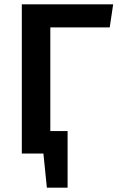

<svg xmlns="http://www.w3.org/2000/svg" viewBox="-20 -711 549 889"><path d="M293 158H197L181 0H81V-691H504L488 -584H213V-104H293Z"/></svg>

Font: Trujillo Medium
Style: Regular
Weight: 500
Designer: Fira Sans original fonts by bBox Type GmbH, Carrois Corporate GbR, & Edenspiekermann AG / Changes by Cristiano Sobral
Foundry: Fira Sans original fonts by bBox Type GmbH, Carrois Corporate GbR, & Edenspiekermann AG / Changes by Cristiano Sobral
Version: Version 4.301;October 17, 2021;FontCreator 14.0.0.2814 64-bi